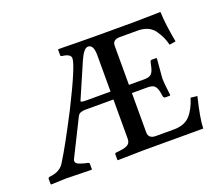

<svg xmlns="http://www.w3.org/2000/svg" viewBox="-85 -587 832 714"><g transform="rotate(-20 331.0 -230.0)"><path d="M504.9 -34.2Q546.9 -34.2 568.8 -57.6Q590.8 -81.1 604 -124L629.9 -121.1Q609.9 -40 608.9 0H369.1Q369.1 0 270 2L269 0V-22Q269 -25.9 273.9 -26.9L291 -28.8Q314 -31.7 323 -38.8Q332 -45.9 332 -61V-215.8H220.2Q198.2 -215.8 190.9 -203.1L119.1 -59.1Q111.3 -43.9 127.9 -36.6Q133.3 -34.2 151.9 -28.8L162.1 -26.9Q168 -24.9 168 -21V0L167 2Q85 0 65.9 0L5.9 2L4.9 0V-21Q4.9 -25.9 11.2 -26.9Q54.2 -30.8 70.8 -61Q103 -111.8 168 -237.8Q241.2 -383.8 241.2 -412.1Q241.2 -429.2 208 -433.1Q202.1 -434.1 202.1 -437V-460L204.1 -461.9Q292 -460 368.2 -460H504.9L606 -461.9L607.9 -460Q608.9 -416 623 -339.8L598.1 -335.9Q593.3 -354 587.6 -366.5Q582 -378.9 571.5 -394.5Q561 -410.2 543.9 -418Q526.9 -425.8 503.9 -425.8H434.1Q405.3 -425.8 404.8 -402.8V-247.1H465.8Q484.9 -247.1 492.9 -254.6Q501 -262.2 504.9 -278.8L509.8 -299.8Q511.2 -305.7 516.1 -306.2H533.2Q536.1 -306.2 536.1 -303.2Q530.3 -234.4 529.8 -228Q529.8 -207 536.1 -159.2L534.2 -157.2H516.1Q512.2 -157.2 508.8 -162.1L504.9 -184.1Q501 -201.2 492.9 -208Q484.9 -214.8 465.8 -214.8H404.8V-59.1Q404.8 -34.2 434.1 -34.2ZM275.9 -393.1 216.8 -256.8Q214.8 -252.9 214.8 -252Q214.8 -247.1 234.9 -247.1H332V-391.1Q332 -433.1 310.1 -433.1Q293.9 -433.1 275.9 -393.1Z"/></g></svg>

Font: Linux Libertine Capitals
Style: Small Caps
Weight: 400
Designer: Philipp H. Poll
Foundry: Philipp H. Poll
Version: Version 5.1.3